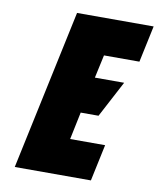

<svg xmlns="http://www.w3.org/2000/svg" viewBox="-80 -763 685 827"><g transform="rotate(10 262.5 -350.0)"><path d="M41 0H374L408 -160H255L280 -280H358L442 -439H314L336 -540H491L525 -700H190Z"/></g></svg>

Font: Advent Pro Black
Style: Italic
Weight: 900
Italic angle: -12°
Version: Version 3.000